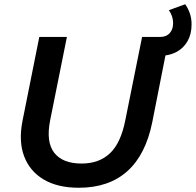

<svg xmlns="http://www.w3.org/2000/svg" viewBox="-20 -874 922 904"><path d="M351 10Q251 10 185.5 -29Q120 -68 93.5 -138.5Q67 -209 86 -305L165 -700H295L216 -307Q196 -205 235.5 -154.5Q275 -104 364 -104Q447 -104 498 -152.5Q549 -201 570 -308L649 -700H733Q763 -700 779 -718Q795 -736 795 -764Q795 -782 789.5 -798Q784 -814 775 -826L852 -854Q865 -836 873.5 -812Q882 -788 882 -760Q882 -714 863.5 -681Q845 -648 812 -630Q788 -617 759 -613L697 -299Q666 -145 579 -67.5Q492 10 351 10Z"/></svg>

Font: Montserrat Thin SemiBold
Style: Italic
Weight: 600
Italic angle: -11.3°
Version: Version 9.000